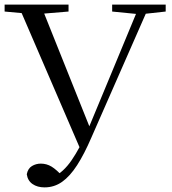

<svg xmlns="http://www.w3.org/2000/svg" viewBox="-21 -748 745 832"><path d="M95 7Q100 -18 117.5 -28.5Q135 -39 156 -39Q181 -39 202.5 -26Q224 -13 254 20L219 41L209 20Q254 -2 289.5 -54Q325 -106 354 -174H355L461 -429L585 -728H628L375 -152Q344 -80 313 -32Q282 16 248 40Q214 64 172 64Q141 64 120 49.5Q99 35 95 7ZM-1 -698V-728H276V-698L144 -687H119ZM465 -698V-728H697V-698L597 -687H576ZM330 -95 57 -728H155L372 -186Z"/></svg>

Font: Noto Serif KR
Style: Regular
Weight: 400
Designer: Ryoko NISHIZUKA  (kana & ideographs); Frank Grießhammer (Latin, Greek & Cyrillic); Wenlong ZHANG  (bopomofo); Sandoll Co
Foundry: Adobe
Version: Version 2.003-H1;hotconv 1.1.1;makeotfexe 2.6.0